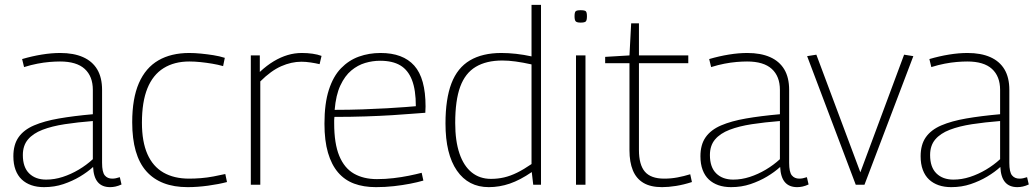

<svg xmlns="http://www.w3.org/2000/svg" viewBox="-20 -760 4257 790"><path d="M35 -117Q35 -165 56.5 -195.5Q78 -226 120 -244Q162 -262 222.5 -272.5Q283 -283 362 -290V-390Q362 -446 328.5 -476.5Q295 -507 227 -507Q207 -507 183.5 -505Q160 -503 134 -498Q108 -493 79 -484L71 -517Q112 -529 152 -535.5Q192 -542 228 -542Q283 -542 321.5 -525Q360 -508 380 -474.5Q400 -441 400 -390V-90Q400 -52 411 -38.5Q422 -25 442 -25Q449 -25 456.5 -26.5Q464 -28 473 -31L480 -1Q467 5 455.5 7.5Q444 10 433 10Q400 10 382.5 -10.5Q365 -31 363 -73Q340 -52 309 -33.5Q278 -15 241 -2.5Q204 10 161 10Q132 10 109 2Q86 -6 69.5 -21.5Q53 -37 44 -61Q35 -85 35 -117ZM74 -122Q74 -72 100 -46.5Q126 -21 170 -21Q204 -21 238 -32Q272 -43 304 -62Q336 -81 362 -105V-262Q299 -257 246.5 -249Q194 -241 155 -226Q116 -211 95 -186Q74 -161 74 -122Z M524 -257Q524 -355 551.5 -418Q579 -481 631.5 -511.5Q684 -542 759 -542Q781 -542 806.5 -539.5Q832 -537 857.5 -533Q883 -529 905 -522L898 -488Q877 -494 853 -498Q829 -502 805 -504.5Q781 -507 759 -507Q697 -507 653 -479.5Q609 -452 586.5 -396.5Q564 -341 564 -255Q564 -177 586.5 -126Q609 -75 652.5 -50Q696 -25 758 -25Q781 -25 806.5 -27Q832 -29 858.5 -34Q885 -39 907 -44L914 -11Q880 -2 836 4Q792 10 752 10Q640 10 582 -55.5Q524 -121 524 -257Z M1049 -532V-464Q1078 -491 1106.5 -508Q1135 -525 1163.5 -533.5Q1192 -542 1222 -542Q1245 -542 1266 -539Q1287 -536 1303 -530L1295 -496Q1278 -500 1258 -503Q1238 -506 1220 -506Q1179 -506 1137 -487.5Q1095 -469 1051 -425V0H1012V-532Z M1527 10Q1476 10 1437 -4.5Q1398 -19 1371 -50.5Q1344 -82 1329.5 -131.5Q1315 -181 1315 -251Q1315 -334 1333 -390Q1351 -446 1383 -479Q1415 -512 1456.5 -527Q1498 -542 1546 -542Q1638 -542 1684.5 -490Q1731 -438 1731 -322Q1731 -317 1730.5 -309.5Q1730 -302 1730 -296Q1712 -295 1676.5 -292Q1641 -289 1592.5 -286Q1544 -283 1484 -281Q1424 -279 1356 -279Q1355 -272 1355 -266Q1355 -260 1355 -253Q1355 -169 1376 -118.5Q1397 -68 1436.5 -45.5Q1476 -23 1531 -23Q1565 -23 1599 -27Q1633 -31 1662.5 -37Q1692 -43 1715 -49L1722 -17Q1698 -10 1667 -4Q1636 2 1600.5 6Q1565 10 1527 10ZM1357 -308Q1417 -308 1472 -310Q1527 -312 1572 -314.5Q1617 -317 1648 -319.5Q1679 -322 1691 -323Q1691 -390 1675 -431Q1659 -472 1627 -491Q1595 -510 1544 -510Q1513 -510 1482.5 -501Q1452 -492 1425.5 -470Q1399 -448 1380.5 -408.5Q1362 -369 1357 -308Z M2174 0 2168 -52Q2120 -19 2077.5 -4.5Q2035 10 1991 10Q1907 10 1860 -58Q1813 -126 1813 -252Q1813 -353 1837.5 -417Q1862 -481 1913.5 -511.5Q1965 -542 2043 -542Q2072 -542 2103.5 -538.5Q2135 -535 2167 -528V-740H2206V0ZM2167 -85V-495Q2131 -503 2101.5 -507Q2072 -511 2047 -511Q1981 -511 1937.5 -485Q1894 -459 1873.5 -403Q1853 -347 1853 -254Q1853 -180 1870.5 -128.5Q1888 -77 1921 -50.5Q1954 -24 2000 -24Q2028 -24 2054 -30Q2080 -36 2107.5 -49.5Q2135 -63 2167 -85Z M2369 -667Q2354 -667 2349 -672Q2344 -677 2344 -693Q2344 -709 2348.5 -713.5Q2353 -718 2369 -718Q2386 -718 2390.5 -713.5Q2395 -709 2395 -693Q2395 -677 2390.5 -672Q2386 -667 2369 -667ZM2350 0V-532H2389V0Z M2704 10Q2657 10 2627.5 -7.5Q2598 -25 2584 -59Q2570 -93 2570 -142V-500H2470V-526L2570 -532L2577 -664H2609V-532H2812V-500H2609V-143Q2609 -82 2633.5 -53.5Q2658 -25 2713 -25Q2741 -25 2767.5 -30Q2794 -35 2820 -43L2827 -11Q2793 0 2761.5 5Q2730 10 2704 10Z M2862 -117Q2862 -165 2883.5 -195.5Q2905 -226 2947 -244Q2989 -262 3049.5 -272.5Q3110 -283 3189 -290V-390Q3189 -446 3155.5 -476.5Q3122 -507 3054 -507Q3034 -507 3010.5 -505Q2987 -503 2961 -498Q2935 -493 2906 -484L2898 -517Q2939 -529 2979 -535.5Q3019 -542 3055 -542Q3110 -542 3148.5 -525Q3187 -508 3207 -474.5Q3227 -441 3227 -390V-90Q3227 -52 3238 -38.5Q3249 -25 3269 -25Q3276 -25 3283.5 -26.5Q3291 -28 3300 -31L3307 -1Q3294 5 3282.5 7.5Q3271 10 3260 10Q3227 10 3209.5 -10.5Q3192 -31 3190 -73Q3167 -52 3136 -33.5Q3105 -15 3068 -2.5Q3031 10 2988 10Q2959 10 2936 2Q2913 -6 2896.5 -21.5Q2880 -37 2871 -61Q2862 -85 2862 -117ZM2901 -122Q2901 -72 2927 -46.5Q2953 -21 2997 -21Q3031 -21 3065 -32Q3099 -43 3131 -62Q3163 -81 3189 -105V-262Q3126 -257 3073.5 -249Q3021 -241 2982 -226Q2943 -211 2922 -186Q2901 -161 2901 -122Z M3501 0 3301 -529 3339 -535 3520 -51 3700 -535 3738 -529 3537 0Z M3768 -117Q3768 -165 3789.5 -195.5Q3811 -226 3853 -244Q3895 -262 3955.5 -272.5Q4016 -283 4095 -290V-390Q4095 -446 4061.5 -476.5Q4028 -507 3960 -507Q3940 -507 3916.5 -505Q3893 -503 3867 -498Q3841 -493 3812 -484L3804 -517Q3845 -529 3885 -535.5Q3925 -542 3961 -542Q4016 -542 4054.5 -525Q4093 -508 4113 -474.5Q4133 -441 4133 -390V-90Q4133 -52 4144 -38.5Q4155 -25 4175 -25Q4182 -25 4189.5 -26.5Q4197 -28 4206 -31L4213 -1Q4200 5 4188.5 7.5Q4177 10 4166 10Q4133 10 4115.5 -10.5Q4098 -31 4096 -73Q4073 -52 4042 -33.5Q4011 -15 3974 -2.5Q3937 10 3894 10Q3865 10 3842 2Q3819 -6 3802.5 -21.5Q3786 -37 3777 -61Q3768 -85 3768 -117ZM3807 -122Q3807 -72 3833 -46.5Q3859 -21 3903 -21Q3937 -21 3971 -32Q4005 -43 4037 -62Q4069 -81 4095 -105V-262Q4032 -257 3979.5 -249Q3927 -241 3888 -226Q3849 -211 3828 -186Q3807 -161 3807 -122Z"/></svg>

Font: Georama ExtraCondensed Thin ExtraLight
Style: Regular
Weight: 250
Version: Version 1.001